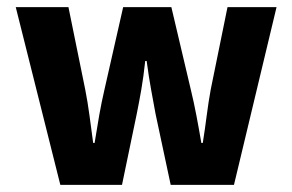

<svg xmlns="http://www.w3.org/2000/svg" viewBox="-20 -516 816 536"><path d="M148.4 0 24 -496H171.1L217.9 -266.2Q224.8 -231 229.7 -194.5Q234.6 -158.1 240.1 -116.9H244.1Q250.6 -158.1 257.1 -194.8Q263.6 -231.6 271.7 -266.2L323.8 -496H458.4L512.6 -266.2Q521.1 -231 528.1 -194.5Q535.1 -158.1 542.1 -116.9H546.1Q552.6 -158.1 557.2 -194.5Q561.9 -231 568.3 -266.2L615.1 -496H752L633.2 0H456.5L414.3 -197.8Q407.9 -231.9 401.7 -266.5Q395.4 -301.1 389.4 -345.8H385.4Q380.6 -301.1 374.6 -266.5Q368.6 -231.9 361.7 -197.8L320.6 0Z"/></svg>

Font: Source Sans 3
Style: Regular
Weight: 200
Designer: Paul D. Hunt
Foundry: Adobe
Version: Version 3.046;hotconv 1.0.118;makeotfexe 2.5.65603